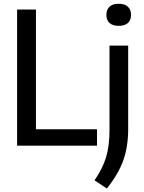

<svg xmlns="http://www.w3.org/2000/svg" viewBox="-20 -792 782 1044"><path d="M73 0V-740H175.5V-89H507.5V0ZM494 188.5Q538.5 124 557 62.2Q575.5 0.5 575.5 -85.5V-544H677V-91.5Q677 6 650.2 80.5Q623.5 155 561 233ZM558.5 -711Q558.5 -739.5 575.5 -755.5Q592.5 -771.5 625.5 -771.5Q658.5 -771.5 675.5 -755.5Q692.5 -739.5 692.5 -711Q692.5 -682.5 675.5 -667Q658.5 -651.5 625.5 -651.5Q592.5 -651.5 575.5 -667Q558.5 -682.5 558.5 -711Z"/></svg>

Font: Encode Sans Semi Condensed Medium
Style: Regular
Weight: 500
Width: 4
Designer: Multiple Designers
Foundry: Impallari Type
Version: Version 2.000